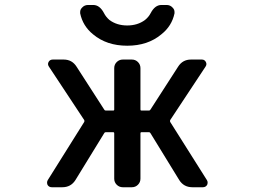

<svg xmlns="http://www.w3.org/2000/svg" viewBox="-20 -789 1040 787"><path d="M448.2 -509.8Q448.2 -524.4 458.5 -534.7Q468.8 -544.9 483.4 -544.9H520.5Q535.2 -544.9 545.4 -534.7Q555.7 -524.4 555.7 -509.8V-339.8Q555.7 -335.9 559.6 -335.9H590.8Q594.7 -335.9 596.7 -339.8L710 -515.6Q728.5 -544.9 762.7 -544.9H807.6Q818.4 -544.9 823.7 -535.2Q829.1 -525.4 822.3 -515.6L677.7 -296.9Q675.8 -293 677.7 -289.1L828.1 -50.8Q831.1 -45.9 831.1 -41Q831.1 -36.1 829.1 -31.2Q823.2 -21.5 811.5 -21.5H768.6Q733.4 -21.5 714.8 -50.8L596.7 -243.2Q594.7 -247.1 590.8 -247.1H559.6Q555.7 -247.1 555.7 -242.2V-56.6Q555.7 -42 545.4 -31.7Q535.2 -21.5 520.5 -21.5H483.4Q468.8 -21.5 458.5 -31.7Q448.2 -42 448.2 -56.6V-242.2Q448.2 -247.1 444.3 -247.1H413.1Q409.2 -247.1 407.2 -243.2L289.1 -50.8Q270.5 -21.5 235.4 -21.5H192.4Q180.7 -21.5 174.8 -31.2Q172.9 -36.1 172.9 -41Q172.9 -45.9 175.8 -50.8L325.2 -289.1Q327.1 -293 325.2 -296.9L180.7 -515.6Q173.8 -525.4 179.2 -535.2Q184.6 -544.9 196.3 -544.9H241.2Q275.4 -544.9 293.9 -515.6L407.2 -339.8Q409.2 -335.9 413.1 -335.9H444.3Q448.2 -335.9 448.2 -339.8ZM308.6 -734.4Q308.6 -737.3 308.6 -740.2Q308.6 -750 316.4 -757.8Q326.2 -768.6 340.8 -768.6H362.3Q388.7 -768.6 406.2 -735.4Q414.1 -719.7 428.7 -707Q459 -684.6 501.5 -684.6Q543.9 -684.6 574.2 -707Q589.8 -719.7 597.7 -735.4Q615.2 -768.6 641.6 -768.6H663.1Q677.7 -768.6 687.5 -757.8Q695.3 -750 695.3 -740.2Q695.3 -737.3 695.3 -734.4Q684.6 -682.6 641.6 -648.4Q585.9 -601.6 501.5 -601.6Q417 -601.6 361.3 -648.4Q319.3 -682.6 308.6 -734.4Z"/></svg>

Font: Gen Jyuu Gothic L Monospace Medium
Style: Regular
Weight: 500
Designer: [Source Han Sans]
Ryoko NISHIZUKA  (kana & ideographs); Paul D. Hunt (Latin, Greek & Cyrillic); Wenlong ZHANG  (bopomofo
Version: Version 1.002.20150607